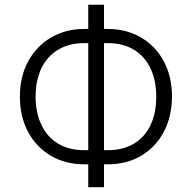

<svg xmlns="http://www.w3.org/2000/svg" viewBox="-20 -760 810 810"><path d="M195 -102.6Q132.8 -139.2 98.4 -203.7Q63.9 -268.1 63.9 -352.3Q63.9 -436.4 98.7 -501.1Q133.9 -565.7 195.3 -601.7Q256.7 -637.8 335.2 -637.8H352.3V-740.1H418.7V-637.8H434.3Q513.5 -637.8 574.9 -601.9Q637.1 -565.3 671.3 -500.9Q705.6 -436.4 705.6 -352.6Q704.9 -267 670.8 -203.1Q636 -138.5 574.8 -102.6Q513.5 -66.8 435 -66.8H418.7V29.8H352.3V-66.8H335.6Q256.4 -66.8 195 -102.6ZM154.1 -234.7Q177.9 -182.9 224.1 -154.7Q270.2 -126.4 335.6 -126.4H352.3V-578.1H335.6Q272 -578.1 225.7 -550.6Q179.3 -523.1 154.8 -472.1Q130.3 -421.2 130.3 -352.6Q130.3 -284.4 154.1 -234.7ZM434.7 -126.4Q498.9 -126.4 544.9 -153.9Q590.9 -181.5 615.1 -232.4Q639.2 -283.4 639.2 -352.6Q639.2 -418.7 615.8 -469.8Q591.6 -521.7 545.5 -549.9Q499.3 -578.1 433.6 -578.1H418.7V-126.4Z"/></svg>

Font: DeltaSans Light
Style: Regular
Weight: 300
Designer: Rasmus Andersson
Foundry: rsms
Version: Version 3.012